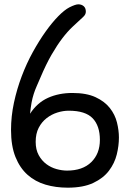

<svg xmlns="http://www.w3.org/2000/svg" viewBox="-20 -850 584 888"><path d="M365 -772Q340 -749 316 -726.5Q292 -704 268 -672.5Q244 -641 218.5 -597Q193 -553 166 -489Q157 -468 149.5 -451Q142 -434 136 -415.5Q130 -397 126 -375.5Q122 -354 119 -324Q152 -375 202 -397.5Q252 -420 315 -420Q380 -420 422 -400.5Q464 -381 488 -350.5Q512 -320 521 -283.5Q530 -247 530 -214Q530 -176 520 -135.5Q510 -95 484 -60.5Q458 -26 411.5 -4Q365 18 293 18Q238 18 190.5 4Q143 -10 107.5 -41.5Q72 -73 51.5 -124Q31 -175 31 -249Q31 -312 44.5 -375Q58 -438 80.5 -497.5Q103 -557 132 -609.5Q161 -662 191 -704Q221 -746 249.5 -775Q278 -804 301 -816Q329 -830 342 -830Q357 -830 367 -821.5Q377 -813 377 -796Q377 -783 365 -772ZM290 -61Q362 -61 402 -100Q442 -139 442 -203Q442 -268 408.5 -303Q375 -338 298 -338Q272 -338 245 -329.5Q218 -321 195.5 -303.5Q173 -286 159 -259Q145 -232 145 -194Q145 -158 159 -132.5Q173 -107 194.5 -91Q216 -75 241.5 -68Q267 -61 290 -61Z"/></svg>

Font: Life Savers ExtraBold
Style: Regular
Weight: 800
Designer: Pablo Impallari, Rodrigo Fuenzalida, Brenda Gallo
Foundry: Pablo Impallari, Rodrigo Fuenzalida, Brenda Gallo
Version: Version 3.001; ttfautohint (v0.95) -l 8 -r 50 -G 200 -x 14 -